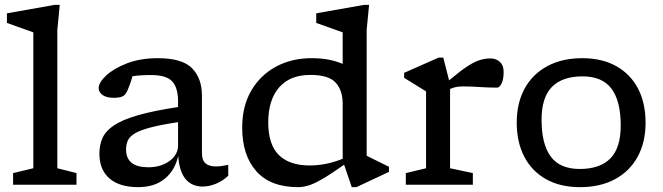

<svg xmlns="http://www.w3.org/2000/svg" viewBox="-20 -762 2734 792"><path d="M216.5 -68 295.5 -48V0H34V-48L117.5 -68V-628.5Q111 -631 92.5 -637.5Q74 -644 51 -652.2Q28 -660.5 8.5 -667.5V-707L205.5 -742H226.5L216.5 -639Z M816 7.5Q771.5 7.5 745.8 -23Q720 -53.5 715 -119Q702 -59.5 659.8 -24.8Q617.5 10 550 10Q473 10 431.5 -26Q390 -62 390 -128Q390 -164 402.8 -192.8Q415.5 -221.5 450 -244.8Q484.5 -268 548.5 -286.5Q612.5 -305 714.5 -320.5V-343Q714.5 -400.5 690.2 -426.5Q666 -452.5 602 -452.5Q580 -452.5 561.5 -451.2Q543 -450 526.5 -447.5Q521.5 -429.5 516.5 -415.8Q511.5 -402 505.5 -388Q497 -368.5 483.5 -363.5Q470 -358.5 449.5 -358.5Q419 -358.5 403 -370.2Q387 -382 387 -398.5Q387 -421.5 418 -450.5Q449 -479.5 504 -500.8Q559 -522 631 -522Q732 -522 772.5 -480.2Q813 -438.5 813 -368V-131Q813 -101 827.8 -88.2Q842.5 -75.5 870 -75.5Q881.5 -75.5 894.5 -77.2Q907.5 -79 921.5 -82V-37Q897.5 -14.5 869.5 -3.5Q841.5 7.5 816 7.5ZM500 -145.5Q500 -72 592 -72Q643.5 -72 679 -97.8Q714.5 -123.5 714.5 -162.5V-258Q644 -247.5 601.2 -236.2Q558.5 -225 536.8 -212Q515 -199 507.5 -182.8Q500 -166.5 500 -145.5Z M1584.5 -53 1450 10H1431L1399.5 -82.5Q1340.5 -41 1305.5 -21.2Q1270.5 -1.5 1249.2 4.2Q1228 10 1210 10Q1095.5 10 1037.2 -55.8Q979 -121.5 979 -236Q979 -323.5 1016.2 -387.8Q1053.5 -452 1118.2 -487Q1183 -522 1265 -522Q1302 -522 1332.8 -516.5Q1363.5 -511 1393.5 -498.5V-628.5L1284.5 -667.5V-707L1481.5 -742H1502.5L1492.5 -639V-119.5L1584.5 -74ZM1393.5 -334Q1393.5 -390 1364.2 -421.5Q1335 -453 1260.5 -453Q1176 -453 1131.2 -401.2Q1086.5 -349.5 1086.5 -257Q1086.5 -166 1130 -122.8Q1173.5 -79.5 1257.5 -79.5Q1325.5 -79.5 1393.5 -107Z M2003 -521Q2026.5 -521 2042 -506.8Q2057.5 -492.5 2057.5 -466Q2057.5 -434.5 2049 -417.5Q2040.5 -400.5 2031 -400.5Q1995 -400.5 1959.5 -403Q1924 -405.5 1890.5 -405.5Q1876.5 -405.5 1863.8 -403.5Q1851 -401.5 1836.5 -395V-68L1930.5 -48V0H1654V-48L1737.5 -68V-385L1647 -441V-461.5L1789.5 -524.5H1808.5L1832.5 -430.5Q1877.5 -468.5 1907.2 -488Q1937 -507.5 1959.2 -514.2Q1981.5 -521 2003 -521Z M2372.5 10Q2291 10 2232.5 -22.8Q2174 -55.5 2142.8 -115.5Q2111.5 -175.5 2111.5 -256Q2111.5 -337 2144.2 -396.8Q2177 -456.5 2237.8 -489.2Q2298.5 -522 2382 -522Q2463.5 -522 2522 -489.2Q2580.5 -456.5 2611.8 -396.8Q2643 -337 2643 -256Q2643 -175 2610.2 -115.2Q2577.5 -55.5 2516.8 -22.8Q2456 10 2372.5 10ZM2371.5 -65Q2455 -65 2497.8 -108.5Q2540.5 -152 2540.5 -244Q2540.5 -345 2502.5 -396Q2464.5 -447 2383 -447Q2300 -447 2257 -403.8Q2214 -360.5 2214 -268Q2214 -167 2252 -116Q2290 -65 2371.5 -65Z"/></svg>

Font: Newsreader Caption
Style: Regular
Weight: 400
Designer: Hugues Gentile
Foundry: Production Type
Version: Version 1.001